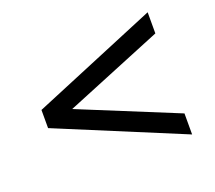

<svg xmlns="http://www.w3.org/2000/svg" viewBox="-97 -684 891 796"><g transform="rotate(-20 348.5 -285.5)"><path d="M71.8 -245.1V-325.2L624 -555.2V-461.9L192.9 -285.2L624 -108.9V-16.1Z"/></g></svg>

Font: Lorenzo Sans Medium
Style: Regular
Weight: 500
Foundry: Intel Corporation
Version: Version 1.00; ttfautohint (v1.5)